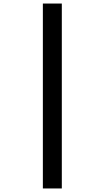

<svg xmlns="http://www.w3.org/2000/svg" viewBox="-20 -871 591 1084"><path d="M222 193V-851H329V193Z"/></svg>

Font: Noto Sans Tamil UI
Style: Regular
Weight: 400
Designer: Jelle Bosma - Monotype Design Team
Foundry: Monotype Imaging Inc.
Version: Version 2.004